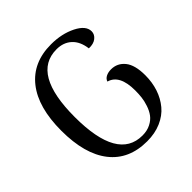

<svg xmlns="http://www.w3.org/2000/svg" viewBox="-190 -853 1012 1012"><g transform="rotate(-45 315.5 -347.0)"><path d="M337.9 13.2Q202.6 13.2 129.9 -79.6Q57.1 -172.4 57.1 -346.2Q57.1 -520 131.1 -613.5Q205.1 -707 340.8 -707Q419.9 -707 480.5 -676.8Q541 -646.5 541 -604Q541 -581.1 521 -565.2Q501 -549.3 466.8 -550.8Q459.5 -607.9 426.8 -637.9Q394 -668 342.8 -668Q158.2 -668 158.2 -347.2Q158.2 -25.9 341.8 -25.9Q377 -25.9 403.3 -39.3Q429.7 -52.7 444.3 -72.5Q459 -92.3 468.3 -119.9Q477.5 -147.5 480.2 -171.1Q482.9 -194.8 482.9 -221.2Q482.9 -338.4 412.1 -357.9Q417 -373.5 433.1 -381.8Q449.2 -390.1 471.2 -390.1Q517.6 -390.1 547.4 -353.5Q577.1 -316.9 577.1 -240.2Q577.1 -187.5 562 -142.1Q546.9 -96.7 517.8 -61.8Q488.8 -26.9 442.6 -6.8Q396.5 13.2 337.9 13.2Z"/></g></svg>

Font: Arima Madurai Medium
Style: Regular
Weight: 500
Designer: Joana Correia and Natanael Gama
Foundry: NDISCOVER
Version: Version 1.019;PS 001.019;hotconv 1.0.88;makeotf.lib2.5.64775